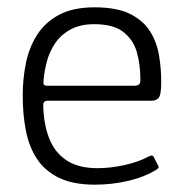

<svg xmlns="http://www.w3.org/2000/svg" viewBox="-20 -498 497 524"><path d="M42 -237Q42 -284 51 -327Q60 -370 82 -404Q104 -438 142 -458Q180 -478 238 -478Q299 -478 335 -460Q371 -442 389.5 -412.5Q408 -383 414 -347Q420 -311 420 -275Q420 -239 413 -231Q406 -223 393 -223H108Q106 -223 102 -221Q98 -219 98 -210Q99 -160 114 -121Q129 -82 161.5 -60.5Q194 -39 246 -39Q280 -39 317.5 -47Q355 -55 382 -69Q389 -73 393.5 -73.5Q398 -74 401 -67L411 -47Q414 -43 412.5 -40.5Q411 -38 407 -35Q375 -15 330.5 -4.5Q286 6 239 6Q179 6 140.5 -13Q102 -32 80.5 -65Q59 -98 50.5 -142Q42 -186 42 -237ZM363 -284Q363 -322 353.5 -355.5Q344 -389 317 -410.5Q290 -432 237 -432Q199 -432 172.5 -417.5Q146 -403 130.5 -380Q115 -357 108 -330.5Q101 -304 99 -280Q98 -271 99.5 -267.5Q101 -264 110 -264H345Q355 -264 359.5 -267.5Q364 -271 363 -284Z"/></svg>

Font: Glory Thin Light
Style: Regular
Weight: 300
Version: Version 1.011